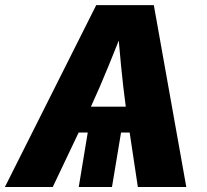

<svg xmlns="http://www.w3.org/2000/svg" viewBox="-46 -748 829 768"><path d="M446.8 -269.5 401.9 0H269L313.5 -269.5ZM-26.4 0 338.9 -727.5H569.3L699.2 0H505.4L457.5 -318.4Q446.8 -397 438.2 -485.1Q429.7 -573.2 422.4 -669.4H462.9Q424.8 -574.2 388.9 -486.1Q353 -397.9 316.4 -318.4L165 0ZM176.3 -217.8 193.4 -321.3H586.4L568.8 -217.8Z"/></svg>

Font: Inter 18pt ExtraBold
Style: Italic
Weight: 800
Italic angle: -9.3988°
Designer: Rasmus Andersson
Foundry: rsms
Version: Version 4.001;git-66647c0bb